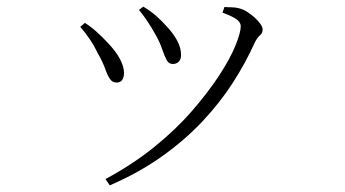

<svg xmlns="http://www.w3.org/2000/svg" viewBox="-20 -511 1040 579"><path d="M399 -481 412 -491Q434 -478 451 -463Q468 -448 483 -431Q502 -411 514 -389Q526 -367 526 -345Q526 -332 519 -325Q512 -318 501 -318Q489 -318 482.5 -330Q476 -342 469.5 -361.5Q463 -381 451 -403Q444 -416 436 -429Q428 -442 419 -455Q410 -468 399 -481ZM311 48 298 29Q380 -15 445.5 -68Q511 -121 559.5 -177Q608 -233 641 -283.5Q674 -334 690 -373.5Q706 -413 706 -432Q706 -443 694.5 -452Q683 -461 651 -473L657 -490Q667 -489 678 -489Q689 -489 701 -486Q713 -483 725 -475.5Q737 -468 748 -458Q759 -448 765.5 -438.5Q772 -429 772 -422Q772 -411 763.5 -404Q755 -397 747 -380Q721 -322 682.5 -262Q644 -202 591 -145.5Q538 -89 468.5 -39.5Q399 10 311 48ZM222 -430 236 -442Q255 -430 272.5 -414Q290 -398 303 -384Q329 -357 341.5 -333.5Q354 -310 354 -291Q354 -278 348.5 -270Q343 -262 332 -262Q319 -262 311.5 -273Q304 -284 297 -304Q290 -324 275 -350Q264 -373 250.5 -393Q237 -413 222 -430Z"/></svg>

Font: Noto Serif JP
Style: Regular
Weight: 200
Designer: Ryoko NISHIZUKA 西塚涼子 (kana & ideographs); Frank Grießhammer (Latin, Greek & Cyrillic); Wenlong ZHANG 张文龙 (bopomofo); San
Foundry: Adobe
Version: Version 2.001;hotconv 1.1.0;makeotfexe 2.6.0